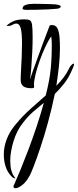

<svg xmlns="http://www.w3.org/2000/svg" viewBox="-39 -524 410 1012"><path d="M43 468Q32 468 32 459Q32 453 36 448Q50 417 69.5 369.5Q89 322 111 264Q133 206 154 143Q175 80 192 18Q165 40 137 64Q109 88 83 122Q50 163 32.5 219.5Q15 276 15 324Q15 382 39 411Q42 414 42 415Q42 415 41.5 415.5Q41 416 40 416Q36 416 30.5 413Q25 410 20 404Q0 383 -9.5 353.5Q-19 324 -19 290Q-19 251 -4 211Q11 171 40 136Q81 86 123 49Q165 12 202 -21Q212 -60 219 -97Q226 -134 229 -167Q232 -203 233 -232.5Q234 -262 234 -286Q234 -313 231 -332Q215 -310 199 -275Q183 -240 169.5 -202Q156 -164 148 -130.5Q140 -97 140 -78Q140 -74 140.5 -71Q141 -68 141 -65Q141 -59 127 -59Q96 -59 83 -70Q70 -81 70 -103Q70 -124 72 -156.5Q74 -189 75.5 -225.5Q77 -262 77 -295Q77 -352 70 -376Q63 -400 46 -400Q38 -400 27 -393.5Q16 -387 2 -387Q-3 -387 -5 -390Q-4 -388 4.5 -396Q13 -404 33.5 -413Q54 -422 90 -422Q108 -422 117.5 -417.5Q127 -413 130 -393Q133 -373 133 -326Q133 -291 131 -248.5Q129 -206 126 -168Q123 -130 119 -105Q125 -124 136 -155Q147 -186 160.5 -222.5Q174 -259 186.5 -293.5Q199 -328 209 -353Q219 -378 222 -387V-388Q222 -389 222.5 -389Q223 -389 223 -390V-389Q226 -392 235 -392Q256 -392 264.5 -373Q273 -354 275 -326Q277 -298 277 -271Q277 -225 271.5 -174.5Q266 -124 258 -72Q278 -92 295 -114Q312 -136 324 -161Q329 -173 337 -181Q345 -189 349 -189Q351 -189 351 -185Q351 -178 344 -163Q325 -117 300.5 -85.5Q276 -54 250 -29Q234 48 214 121Q194 194 174 253.5Q154 313 139 351.5Q124 390 119 399Q99 436 77.5 452Q56 468 43 468ZM98 -472Q97 -472 88.5 -473Q80 -474 80 -478Q80 -490 90.5 -495.5Q101 -501 115 -502.5Q129 -504 139 -504Q151 -504 174.5 -503.5Q198 -503 220.5 -502.5Q243 -502 252 -501Q281 -498 281 -490Q281 -481 263 -478Q245 -476 214 -474.5Q183 -473 151.5 -472.5Q120 -472 98 -472Z"/></svg>

Font: Comforter
Style: Regular
Weight: 400
Designer: Robert E. Leuschke
Foundry: Robert E. Leuschke
Version: Version 1.013; ttfautohint (v1.8.3)